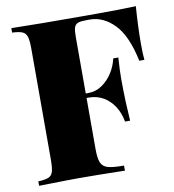

<svg xmlns="http://www.w3.org/2000/svg" viewBox="-80 -779 768 849"><g transform="rotate(-10 304.0 -354.0)"><path d="M579.6 -540Q579.6 -493.7 582.5 -467.8H559.6Q535.2 -583.5 485.8 -634.3Q436.5 -685.1 375.5 -685.1H362.3Q335 -685.1 322.8 -680.7Q310.5 -676.3 305.9 -663.3Q301.3 -650.4 301.3 -622.1V-366.2H311.5Q347.2 -366.2 375.7 -386.2Q404.3 -406.2 422.9 -436.5Q441.4 -466.8 447.8 -498H470.7Q466.8 -439.5 466.8 -400.9L467.3 -356Q467.3 -313 473.6 -213.9H450.7Q444.3 -251.5 425.5 -281.5Q406.7 -311.5 377.4 -328.9Q348.1 -346.2 311.5 -346.2H301.3V-116.2Q301.3 -74.2 309.8 -54.9Q318.4 -35.6 341.1 -29.3Q363.8 -22.9 412.6 -22.9V0Q402.8 0 397.5 -0.5Q282.7 -2.9 206.5 -2.9Q160.2 -2.9 76.2 -1L27.3 0V-20Q59.6 -21.5 74 -27.8Q88.4 -34.2 93.5 -51.3Q98.6 -68.4 98.6 -106V-602.1Q98.6 -639.6 93.3 -656.7Q87.9 -673.8 73.5 -680.2Q59.1 -686.5 27.3 -688V-708Q143.6 -705.1 377.4 -705.1Q524.4 -705.1 586.4 -708Q579.6 -614.3 579.6 -540Z"/></g></svg>

Font: TypoPRO Playfair Display SC
Style: Regular
Weight: 900
Designer: Claus Eggers Sørensen
Foundry: Claus Eggers Sørensen
Version: Version 1.004;PS 001.004;hotconv 1.0.70;makeotf.lib2.5.58329